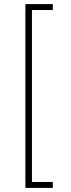

<svg xmlns="http://www.w3.org/2000/svg" viewBox="-20 -780 345 938"><path d="M104 138V-760H238V-731H136V109H238V138Z"/></svg>

Font: IBM Plex Sans Hebrew ExtLt
Style: Regular
Weight: 200
Designer: Mike Abbink, Paul van der Laan, Pieter van Rosmalen, Yanek Iontef
Foundry: Bold Monday
Version: Version 1.3